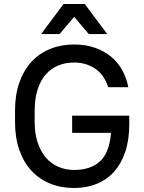

<svg xmlns="http://www.w3.org/2000/svg" viewBox="-20 -930 720 958"><path d="M340 -353H625V-310Q625 -232 605 -172.5Q585 -113 549 -73Q513 -33 462.5 -12.5Q412 8 350 8Q284 8 230 -14Q176 -36 137 -78Q98 -120 76.5 -181.5Q55 -243 55 -321V-379Q55 -457 76.5 -518Q98 -579 137 -621.5Q176 -664 230.5 -686Q285 -708 350 -708Q408 -708 454.5 -691.5Q501 -675 535.5 -646Q570 -617 591 -578Q612 -539 620 -495H520Q512 -520 498 -542.5Q484 -565 463 -581.5Q442 -598 413.5 -608Q385 -618 350 -618Q306 -618 270 -603Q234 -588 208 -558Q182 -528 167.5 -483Q153 -438 153 -379V-321Q153 -263 168 -218.5Q183 -174 209 -143.5Q235 -113 271.5 -97.5Q308 -82 350 -82Q432 -82 479 -125Q526 -168 534 -267H340ZM350 -846 277 -760H185L297 -910H403L515 -760H423Z"/></svg>

Font: Retni Sans Medium
Style: Regular
Weight: 500
Designer: Vitaly Kuzmin
Foundry: ParaType Ltd.
Version: Version 1.00;March 2, 2019;FontCreator 11.5.0.2425 64-bit; t